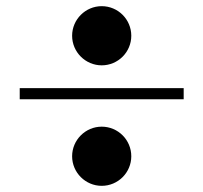

<svg xmlns="http://www.w3.org/2000/svg" viewBox="-20 -699 659 623"><path d="M214 -583C214 -530 257.5 -487 310 -487C363 -487 406 -530 406 -583C406 -636 363 -679 310 -679C257.5 -679 214 -636 214 -583ZM44 -413V-377H576V-413ZM214 -192C214 -139 257.5 -96 310 -96C363 -96 406 -139 406 -192C406 -245 363 -288 310 -288C257.5 -288 214 -245 214 -192Z"/></svg>

Font: Bodoni* 06
Style: Bold
Weight: 700
Version: Version 2.2